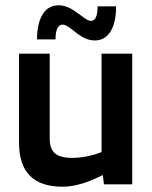

<svg xmlns="http://www.w3.org/2000/svg" viewBox="-20 -697 575 726"><path d="M217 9Q134 9 93 -32.5Q52 -74 52 -157V-494H168V-172Q168 -134 188 -117Q208 -100 253 -100Q281 -100 310 -106Q339 -112 364 -122V-494H480V0H373L369 -34H366Q325 -13 287.5 -2Q250 9 217 9ZM349 -673H419Q419 -612 398 -578Q377 -544 338 -544Q321 -544 303 -551.5Q285 -559 257 -582Q239 -596 231 -600Q223 -604 217 -604Q204 -604 197 -590Q190 -576 190 -548H120Q120 -608 141 -642.5Q162 -677 202 -677Q219 -677 237 -669.5Q255 -662 284 -640Q302 -626 310 -622Q318 -618 324 -618Q336 -618 342.5 -631.5Q349 -645 349 -673Z"/></svg>

Font: Blinker SemiBold
Style: Regular
Weight: 600
Designer: Juergen Huber
Foundry: supertype
Version: Version 1.015;PS 1.15;hotconv 1.0.88;makeotf.lib2.5.647800